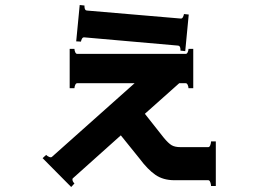

<svg xmlns="http://www.w3.org/2000/svg" viewBox="-20 -695 1040 766"><path d="M316 -546H315Q310 -546 307 -540.5Q304 -535 303 -529L284 -530L298 -675L317 -673V-670Q317 -654 326 -653L701 -621H702Q707 -621 710 -627Q713 -633 714 -639L733 -637L719 -491L700 -493V-496Q700 -512 691 -513ZM841 -131V47H822Q822 40 819 32Q816 24 811 24H676Q631 24 600 2.5Q569 -19 537 -62L462 -155L271 16Q269 17 269 21Q269 29 277 37L264 51L150 -64L164 -77Q169 -72 176 -69Q183 -66 187 -69L517 -363H288Q283 -363 280 -356Q277 -349 277 -343H258V-500H277Q277 -494 280 -487Q283 -480 288 -480H721Q726 -480 729 -487Q732 -494 732 -500H751V-343H732Q732 -349 729 -356Q726 -363 721 -363H695L558 -241L633 -146Q652 -123 665 -115.5Q678 -108 700 -108H811Q816 -108 819 -116Q822 -124 822 -131Z"/></svg>

Font: Aoboshi One
Style: Regular
Weight: 400
Designer: IKIMOJI
Foundry: Natsumi Matsuba
Version: Version 1.000; ttfautohint (v1.8.3)